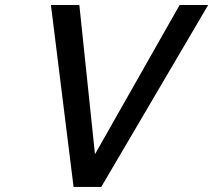

<svg xmlns="http://www.w3.org/2000/svg" viewBox="-20 -742 846 762"><path d="M806.2 -722.2 381.8 0H272L182.1 -722.2H294.9L356.9 -129.9L692.9 -722.2Z"/></svg>

Font: Perun
Style: Italic
Weight: 400
Italic angle: -12°
Foundry: Stefan Peev, Context Ltd
Version: Version 001.000